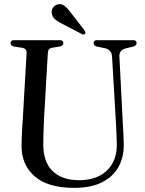

<svg xmlns="http://www.w3.org/2000/svg" viewBox="-20 -894 699 927"><path d="M540 -296.5 521 -621Q519 -653 488 -661L448 -669Q432 -673 432 -685.5Q432 -700 448 -700H623.5Q639.5 -700 639.5 -685.5Q639.5 -673.5 622.5 -669L587.5 -660.5Q554 -652 556.5 -619L573 -299Q574.5 -273 575.8 -248Q577 -223 577.5 -196.5Q578.5 -136.5 552.8 -89.2Q527 -42 473.8 -14.5Q420.5 13 338 13Q210 13 146.5 -43.5Q83 -100 84 -191.5Q84 -206.5 85 -229.2Q86 -252 87.2 -276.2Q88.5 -300.5 90 -319L108.5 -639.5Q109.5 -659 87 -663.5L48 -669Q31 -672.5 31 -685.5Q31 -700 47.5 -700H269.5Q286 -700 286 -685.5Q286 -673 269.5 -669.5L231.5 -663.5Q212 -660 211 -639.5L192.5 -320.5Q190.5 -284 190 -253.8Q189.5 -223.5 189 -200.5Q188 -112.5 233.8 -68.2Q279.5 -24 362 -24Q448 -24 496.5 -70.8Q545 -117.5 544 -198Q543.5 -229 542.2 -252.2Q541 -275.5 540 -296.5ZM322.5 -832 388 -747.5Q390.5 -743 392 -738.8Q393.5 -734.5 390.5 -731Q385.5 -724.5 375.5 -729.5L280.5 -779Q260.5 -788.5 246.8 -799.8Q233 -811 230 -829.5Q227.5 -843 235.5 -856.2Q243.5 -869.5 260 -873Q277.5 -877 292.2 -865.2Q307 -853.5 322.5 -832Z"/></svg>

Font: Fraunces 144pt Soft
Style: Regular
Weight: 400
Version: Version 1.000;[0bf87f6ff]